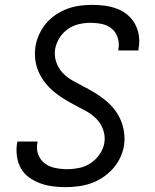

<svg xmlns="http://www.w3.org/2000/svg" viewBox="-20 -763 640 791"><path d="M250 8Q222 8 196 4.5Q170 1 145.5 -8Q121 -17 100 -32Q79 -47 66.5 -69Q54 -91 50 -117.5Q46 -144 50 -171L52 -180H135L134 -175Q129 -149 137.5 -126.5Q146 -104 164.5 -90Q183 -76 207.5 -71Q232 -66 257 -66Q281 -66 306 -71Q331 -76 353 -90.5Q375 -105 390.5 -127.5Q406 -150 410 -175Q414 -203 405 -228.5Q396 -254 378 -272.5Q360 -291 337 -304Q314 -317 290.5 -329Q267 -341 245 -354.5Q223 -368 203 -384.5Q183 -401 167 -421Q151 -441 140 -465Q129 -489 125.5 -516Q122 -543 126 -571Q130 -596 141 -620.5Q152 -645 169.5 -666Q187 -687 210 -702.5Q233 -718 258 -727Q283 -736 308.5 -739.5Q334 -743 359 -743Q386 -743 412 -739.5Q438 -736 462 -727Q486 -718 505 -702Q524 -686 536 -664.5Q548 -643 552 -617Q556 -591 551 -564L550 -555H467L468 -561Q472 -585 465 -607.5Q458 -630 441 -644.5Q424 -659 400.5 -664Q377 -669 352 -669Q329 -669 305 -663.5Q281 -658 260 -643.5Q239 -629 225 -606.5Q211 -584 207 -560Q203 -532 212 -506.5Q221 -481 238.5 -462.5Q256 -444 279 -431Q302 -418 325.5 -406Q349 -394 371 -380.5Q393 -367 413.5 -350.5Q434 -334 450 -314Q466 -294 476.5 -270Q487 -246 491 -219Q495 -192 491 -164Q487 -138 475 -113Q463 -88 444.5 -67.5Q426 -47 402.5 -31.5Q379 -16 354 -7.5Q329 1 302 4.5Q275 8 250 8Z"/></svg>

Font: Iosevka Aile Oblique
Style: Regular
Weight: 400
Italic angle: -9°
Designer: Belleve Invis
Foundry: Belleve Invis
Version: Version 31.1.0; ttfautohint (v1.8.4)